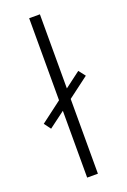

<svg xmlns="http://www.w3.org/2000/svg" viewBox="-144 -791 556 840"><g transform="rotate(-20 133.5 -371.0)"><path d="M109 -311 34 -255 11 -286 109 -360V-742H159V-397L232 -452L256 -421L159 -348V0H109Z"/></g></svg>

Font: Goldbeck Next Light
Style: Regular
Weight: 300
Designer: Julieta Ulanovsky
Foundry: Julieta Ulanovsky
Version: Version 7.200